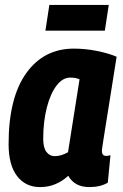

<svg xmlns="http://www.w3.org/2000/svg" viewBox="-20 -752 499 782"><path d="M344 10Q284 10 258 -36Q234 -14 205.5 -2Q177 10 143 10Q84 10 49.5 -35Q15 -80 15 -165Q15 -353 86.5 -453.5Q158 -554 281 -554Q328 -554 375 -544.5Q422 -535 455 -521Q439 -419 428 -351Q417 -283 410.5 -241.5Q404 -200 400.5 -178Q397 -156 396 -148Q395 -140 395 -138Q395 -117 412 -117Q422 -117 430 -120L419 -8Q389 10 344 10ZM257 -132 304 -429Q289 -436 266 -436Q235 -436 210 -403Q185 -370 170.5 -313Q156 -256 156 -186Q156 -151 169 -133.5Q182 -116 203 -116Q217 -116 231 -120.5Q245 -125 257 -132ZM165 -627 181 -732H423L407 -627Z"/></svg>

Font: Georama SemiCondensed
Style: Bold Italic
Weight: 700
Width: 4
Italic angle: -9°
Designer: Jean-Baptiste Levee
Foundry: Production Type
Version: Version 1.000